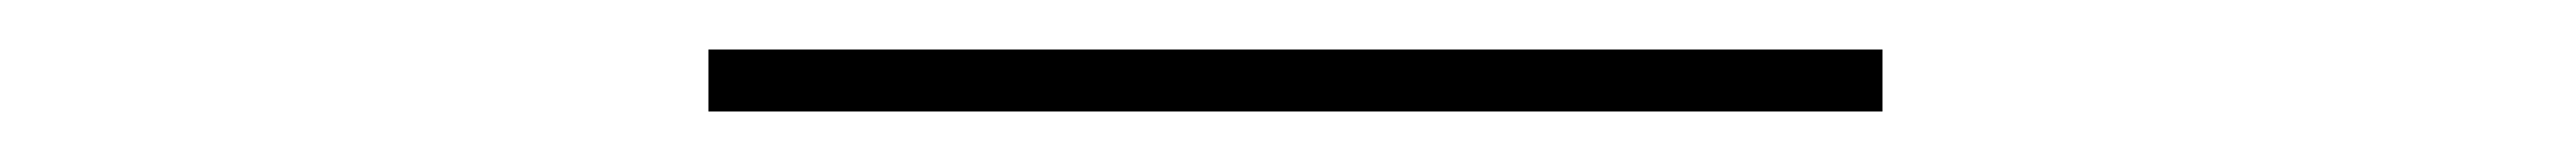

<svg xmlns="http://www.w3.org/2000/svg" viewBox="-20 -624 1040 65"><path d="M266 -579V-604H740V-579Z"/></svg>

Font: Inconsolata UltraExpanded ExtraLight
Style: Regular
Weight: 200
Width: 9
Monospace: yes
Designer: Raph Levien, Cyreal, Brenton Simpson
Foundry: Raph Levien, Cyreal, Google
Version: Version 3.001; ttfautohint (v1.8.2.53-6de2)